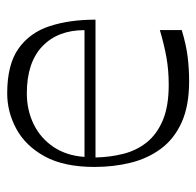

<svg xmlns="http://www.w3.org/2000/svg" viewBox="-26 -512 553 541"><g transform="rotate(-90 250.5 -241.5)"><path d="M292.4 14.9Q222.4 14.9 175.9 -6.3Q129.4 -27.4 101.9 -64.6Q74.4 -101.7 62.5 -149.8Q50.6 -197.9 50.6 -251.7Q50.6 -337.4 80.1 -391.6Q109.7 -445.7 157.4 -471.7Q205 -497.7 258 -497.7Q339.4 -497.7 384.4 -465.7Q429.3 -433.7 447.4 -377.9Q465.6 -322 465.6 -248.9H77.3Q78.1 -208.1 87.5 -170.7Q96.9 -133.3 119.8 -104.6Q142.7 -75.9 182.2 -59.2Q221.7 -42.6 282.1 -42.6Q323.1 -42.6 359.1 -49Q395 -55.4 436.3 -67.6V-5.9Q395 6.6 361.2 10.7Q327.4 14.9 292.4 14.9ZM436.1 -279.9Q436.1 -355.3 390.3 -398.9Q344.4 -442.4 258 -442.4Q210.4 -442.4 170.6 -422.9Q130.9 -403.3 106.6 -366.7Q82.3 -330.1 78.9 -279.9Z"/></g></svg>

Font: Ojuju ExtraLight
Style: Regular
Weight: 200
Designer: Chisaokwu Joboson, Mirko Velimirovic
Foundry: Udi Foundry
Version: Version 1.000